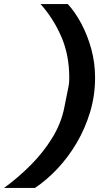

<svg xmlns="http://www.w3.org/2000/svg" viewBox="-148 -780 521 937"><path d="M316 -401Q316 -314 292 -234Q268 -154 227 -84Q186 -14 133.5 42Q81 98 23 137H-128Q-58 86 3 24.5Q64 -37 107.5 -108Q151 -179 166 -256L186 -356Q189 -371 189.5 -381.5Q190 -392 190 -401Q190 -512 151 -601.5Q112 -691 50 -760H183Q219 -721 249 -664.5Q279 -608 297.5 -541Q316 -474 316 -401Z"/></svg>

Font: IBM Plex Sans
Style: Bold Italic
Weight: 700
Italic angle: -11.31°
Designer: Mike Abbink, Paul van der Laan, Pieter van Rosmalen
Foundry: Bold Monday
Version: Version 3.201